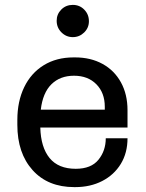

<svg xmlns="http://www.w3.org/2000/svg" viewBox="-20 -756 596 786"><path d="M502 -305V-234H145Q147 -153 183 -109Q219 -65 290 -65Q353 -65 383 -102Q413 -139 413 -190H502Q502 -130 474.5 -85Q447 -40 398.5 -15Q350 10 288 10H284Q176 10 113.5 -59.5Q51 -129 51 -245V-265Q51 -341 79 -399Q107 -457 159 -489Q211 -521 281 -521H288Q351 -521 399.5 -494.5Q448 -468 475 -419Q502 -370 502 -305ZM147 -307H409V-319Q409 -376 374.5 -411Q340 -446 283 -446Q226 -446 190.5 -411Q155 -376 147 -307ZM344 -669Q344 -642 324.5 -623Q305 -604 278 -604Q251 -604 231.5 -623.5Q212 -643 212 -671Q212 -698 231 -717Q250 -736 278 -736Q306 -736 325 -716.5Q344 -697 344 -669Z"/></svg>

Font: Chivo
Style: Regular
Weight: 400
Designer: Hector Gatti
Foundry: Omnibus-Type
Version: Version 1.003